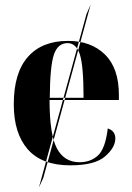

<svg xmlns="http://www.w3.org/2000/svg" viewBox="-20 -734 592 864"><path d="M155 110 369 -670 388 -714 175 66ZM296 10Q406 10 452.5 -30Q499 -70 499 -111Q499 -145 465 -156Q454 -65 421 -34.5Q388 -4 338 -4Q269 -4 236 -66.5Q203 -129 203 -284H515V-307Q515 -427 452.5 -488.5Q390 -550 286 -550Q169 -550 105.5 -478Q42 -406 42 -265Q42 -134 105 -62Q168 10 296 10ZM204 -294Q205 -436 222.5 -488Q240 -540 284 -540Q323 -540 339.5 -488.5Q356 -437 356 -294Z"/></svg>

Font: Noto Serif Display SemiCondensed Extra
Style: Regular
Weight: 800
Width: 4
Designer: Monotype Design Team
Foundry: Monotype Imaging Inc.
Version: Version 1.900